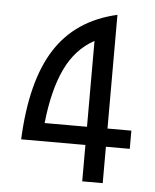

<svg xmlns="http://www.w3.org/2000/svg" viewBox="-46 -618 530 657"><g transform="rotate(5 219.0 -289.0)"><path d="M260.7 -125H40Q48.8 -325.2 119.1 -435.5Q189.5 -545.9 331.1 -578.1V-187.5H413.1V-125H331.1V0H260.7ZM260.7 -187.5V-383.8V-482.4Q196.3 -447.3 161.6 -374Q127 -300.8 115.2 -187.5Z"/></g></svg>

Font: Sudo Variable
Style: Regular
Weight: 400
Monospace: yes
Designer: Jens Kutilek
Foundry: Jens Kutilek
Version: Version 0.040